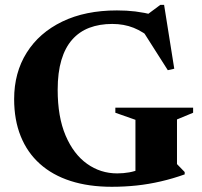

<svg xmlns="http://www.w3.org/2000/svg" viewBox="-20 -740 814 774"><path d="M693.5 -78.5 724.5 -46.5V-37Q677 -20 628.5 -8.8Q580 2.5 530.8 7.8Q481.5 13 430.5 13Q337.5 13 264.5 -10.5Q191.5 -34 140.8 -79.5Q90 -125 63.5 -190.8Q37 -256.5 37 -340.5Q37 -447 87.5 -527.5Q138 -608 231 -653Q324 -698 451.5 -698Q491 -698 525.8 -693.8Q560.5 -689.5 603.5 -679L556.5 -668.5L626.5 -720.5H641.5L682.5 -463L656.5 -457L541 -638.5L597 -578.5Q557.5 -612.5 518.5 -628Q479.5 -643.5 432.5 -643.5Q381 -643.5 340.2 -628Q299.5 -612.5 271 -580.2Q242.5 -548 227.5 -497.8Q212.5 -447.5 212.5 -378Q212.5 -268.5 244.5 -193.5Q276.5 -118.5 330.8 -79.8Q385 -41 452.5 -41Q477.5 -41 501 -45.2Q524.5 -49.5 544.8 -58.2Q565 -67 581 -79L526 -16V-257L445 -285.5V-306H758.5V-285.5L693.5 -258.5Z"/></svg>

Font: Newsreader 36pt
Style: Bold
Weight: 700
Designer: Hugues Gentile
Foundry: Production Type
Version: Version 1.003